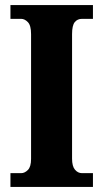

<svg xmlns="http://www.w3.org/2000/svg" viewBox="-20 -734 405 754"><path d="M21 0V-54H63Q77 -54 89.5 -66.5Q102 -79 102 -110V-600Q102 -634 89.5 -647Q77 -660 63 -660H21V-714H345V-660H302Q284 -660 273.5 -647Q263 -634 263 -600V-111Q263 -81 274.5 -67.5Q286 -54 302 -54H345V0Z"/></svg>

Font: Noto Serif Bengali Condensed ExtraBold
Style: Regular
Weight: 800
Width: 3
Designer: Juan Bruce, Universal Thirst, Indian Type Foundry and the Monotype Design Team.
Foundry: Monotype Imaging Inc.
Version: Version 2.003; ttfautohint (v1.8.4.7-5d5b)